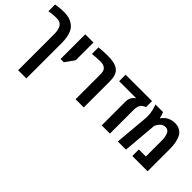

<svg xmlns="http://www.w3.org/2000/svg" viewBox="-5 -1348 2296 2296"><g transform="rotate(45 1143.0 -200.5)"><path d="M267.1 240.2V-357.9Q267.1 -390.6 263.9 -416Q260.7 -441.4 252 -463.9Q247.6 -476.6 240.2 -487.1Q232.9 -497.6 225.1 -503.9Q198.2 -526.4 149.9 -526.4Q132.3 -526.4 118.2 -525.6Q104 -524.9 84.5 -522.9Q71.3 -521.5 55.7 -519.3Q40 -517.1 23.9 -514.6V-627.9Q39.6 -630.9 56.6 -633.1Q73.7 -635.3 91.8 -637.2Q110.8 -639.2 130.6 -639.9Q150.4 -640.6 170.9 -640.6Q216.8 -640.6 253.9 -629.4Q291 -618.2 314.9 -599.1Q337.4 -584.5 353.3 -564Q369.1 -543.5 377.9 -522Q392.1 -487.3 398.9 -447.5Q405.8 -407.7 405.8 -357.4V240.2Z M530.8 -213.4V-630.9H669.4V-331.1L585.9 -213.4Z M998 0V-420.4Q998 -459 986.8 -482.9Q975.6 -506.8 950.7 -517.6Q939.9 -523.9 925 -526.9Q910.2 -529.8 893.1 -529.8Q876 -529.8 851.6 -528.6Q827.1 -527.3 801.3 -525.6Q775.4 -523.9 752.9 -521.5V-632.3Q794.9 -636.7 831.1 -638.7Q867.2 -640.6 896.5 -640.6Q952.1 -640.6 987.3 -635Q1022.5 -629.4 1048.8 -617.2Q1073.7 -605.5 1090.6 -589.1Q1107.4 -572.8 1118.2 -547.9Q1130.4 -521.5 1133.5 -490.5Q1136.7 -459.5 1136.7 -419.9V0Z M1439.9 0V-404.3Q1439.9 -427.2 1446 -447.5Q1452.1 -467.8 1461.4 -481Q1470.7 -494.1 1480.7 -503.9Q1490.7 -513.7 1502.9 -521H1213.9V-630.9H1660.2V-528.8Q1641.6 -522 1627.2 -512.9Q1612.8 -503.9 1603 -490.7Q1579.1 -460 1579.1 -401.4V0Z M1712.4 0 1749.5 -418Q1750.5 -429.7 1751.2 -441.4Q1752 -453.1 1752 -464.8Q1752 -485.8 1749.5 -506.3Q1747.1 -526.9 1742.7 -546.9Q1741.7 -553.7 1739.5 -561.5Q1737.3 -569.3 1735.1 -577.1Q1732.9 -585 1731 -591.3Q1728 -601.6 1724.6 -611.3Q1721.2 -621.1 1717.8 -631.3H1845.7Q1854.5 -611.8 1860.6 -593Q1866.7 -574.2 1869.6 -554.7H1876.5Q1882.8 -566.9 1899.4 -583.5Q1916 -600.1 1932.1 -610.8Q1949.7 -622.1 1978.5 -631.3Q2007.3 -640.6 2042 -640.6Q2079.1 -640.6 2107.4 -628.9Q2135.7 -617.2 2154.3 -598.1Q2169.4 -583.5 2179.9 -563Q2190.4 -542.5 2196.8 -519Q2206.5 -489.3 2211.4 -451.4Q2216.3 -413.6 2216.3 -372.1V0H1957.5V-110.4H2076.7V-372.1Q2076.7 -408.2 2072.5 -433.1Q2068.4 -458 2061 -475.6Q2055.7 -491.7 2046.6 -502.9Q2037.6 -514.2 2025.1 -520.3Q2012.7 -526.4 1996.1 -526.4Q1972.7 -526.4 1954.8 -517.8Q1937 -509.3 1924.3 -495.6Q1912.1 -482.4 1903.3 -468.3Q1894.5 -454.1 1888.2 -439L1850.1 0Z"/></g></svg>

Font: Open Sans SemiCondensed
Style: Bold
Weight: 700
Width: 4
Designer: Monotype Design Team
Foundry: Monotype Imaging Inc.
Version: Version 3.003